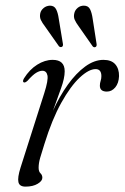

<svg xmlns="http://www.w3.org/2000/svg" viewBox="-20 -668 452 696"><path d="M66 -369.5Q60.5 -372.5 67 -384Q87 -416 114.8 -433.5Q142.5 -451 171 -451Q214.5 -451 214.5 -409.5Q214.5 -384.5 201.2 -347.8Q188 -311 172 -266.5Q196 -319.5 226 -361.2Q256 -403 289 -427Q322 -451 355 -451Q384 -451 398 -434.8Q412 -418.5 411.5 -392Q410.5 -366.5 397.8 -351.2Q385 -336 367.5 -336Q342 -336 342 -357.5Q342 -366.5 344.8 -374.8Q347.5 -383 347.5 -392Q347.5 -417.5 326.5 -417.5Q302 -417.5 269 -386.8Q236 -356 202.2 -295.5Q168.5 -235 141 -146Q131 -115 125.5 -95.5Q120 -76 120 -60Q120 -46 126.8 -39.8Q133.5 -33.5 133.5 -23.5Q133.5 -12 116.5 -1.8Q99.5 8.5 72.5 8.5Q50.5 8.5 46.8 -7.8Q43 -24 54.5 -60.5L140.5 -330.5Q155.5 -377.5 152 -394.5Q148.5 -411.5 133.5 -411.5Q123.5 -411.5 111 -404Q98.5 -396.5 80 -375.5Q71 -367 66 -369.5ZM316 -599.5 330 -509.5Q331.5 -501 327 -498Q321 -494.5 316 -500L265 -573Q256 -585 251 -596Q246 -607 249.5 -620.5Q252 -631.5 261.5 -639.5Q271 -647.5 284 -647.5Q300 -647.5 306.5 -634.5Q313 -621.5 316 -599.5ZM193 -600 208 -509.5Q209.5 -501.5 205 -498.5Q199 -495 193.5 -500.5L142.5 -573Q133.5 -584.5 128.2 -595.5Q123 -606.5 126 -620Q128.5 -631 138.2 -639Q148 -647 161 -647.5Q176.5 -647.5 183.2 -634.8Q190 -622 193 -600Z"/></svg>

Font: Fraunces 72pt Light
Style: Italic
Weight: 300
Italic angle: -16°
Version: Version 1.000;[b76b70a41]